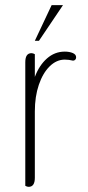

<svg xmlns="http://www.w3.org/2000/svg" viewBox="-20 -720 341 744"><path d="M78 0V-479Q78 -514 102 -514Q108 -514 115 -510V-422Q132 -467 162 -493.5Q192 -520 231 -520Q249 -520 262 -514.5Q275 -509 275 -498Q275 -492 271.5 -488.5Q268 -485 263 -485Q247 -489 231 -489Q199 -489 172.5 -463Q146 -437 130.5 -391.5Q115 -346 115 -288V-31Q115 4 91 4Q85 4 78 0ZM180 -700H224L131 -562H115Z"/></svg>

Font: Thasadith
Style: Regular
Weight: 400
Designer: Cadson Demak Co.,Ltd.
Foundry: Cadson Demak Co.,Ltd.
Version: Version 1.000; ttfautohint (v1.6)